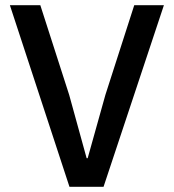

<svg xmlns="http://www.w3.org/2000/svg" viewBox="-20 -718 668 738"><path d="M247 0 18 -698H135L246 -353L313 -110H317L385 -353L496 -698H610L378 0Z"/></svg>

Font: IBMPlexSans-Medium
Style: Regular
Weight: 500
Designer: Mike Abbink, Paul van der Laan, Pieter van Rosmalen
Foundry: Bold Monday
Version: Version 3.1